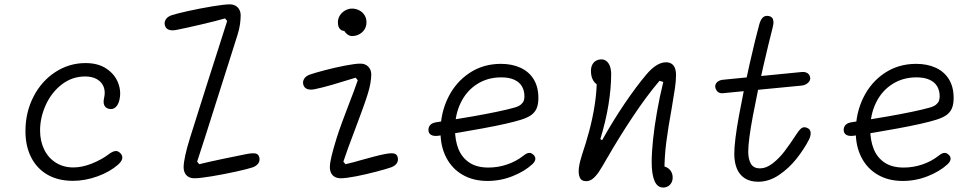

<svg xmlns="http://www.w3.org/2000/svg" viewBox="-20 -798 4380 860"><path d="M94 -210.5Q94 -295 130 -365Q166 -435 227.8 -475.2Q289.5 -515.5 363.5 -515.5Q420 -515.5 457.5 -490Q495 -464.5 509.5 -425.8Q524 -387 514.5 -349Q509.5 -328 497.2 -317.2Q485 -306.5 468 -310.5Q452.5 -314 447 -326.8Q441.5 -339.5 446.5 -360.5Q452.5 -387 444.5 -408.5Q436.5 -430 415 -442.8Q393.5 -455.5 361.5 -455.5Q303 -455.5 256.8 -419.8Q210.5 -384 185 -327.8Q159.5 -271.5 159.5 -213.5Q159.5 -166 177.8 -128.5Q196 -91 230 -69.5Q264 -48 308.5 -48Q347.5 -48 391 -65.2Q434.5 -82.5 467 -107Q482.5 -119 495 -121.2Q507.5 -123.5 518.5 -112.5Q526 -105 527.5 -96.5Q529 -88 524.5 -79.2Q520 -70.5 509.5 -61Q472 -28 416.5 -8Q361 12 306.5 12Q241 12 193.2 -15.2Q145.5 -42.5 119.8 -92.8Q94 -143 94 -210.5Z M802.5 -49.5Q802.5 -68.5 809.8 -102Q817 -135.5 830.5 -178.5Q859.5 -271 873.8 -315.8Q888 -360.5 916.5 -450.5Q944 -536.5 957.5 -578.5Q971 -620.5 997.5 -704L988 -715.5Q948 -704 879.5 -688Q811 -672 770 -664Q750.5 -660 737 -664.5Q723.5 -669 719 -683Q714.5 -697 722 -710Q729.5 -723 748 -729.5Q768 -736.5 822.2 -748.5Q876.5 -760.5 931 -769.5Q985.5 -778.5 1009.5 -778.5Q1024 -778.5 1035 -772.2Q1046 -766 1052 -754.8Q1058 -743.5 1058 -729.5Q1058 -711.5 1055 -689.5Q1052 -667.5 1044 -642Q1013.5 -546 998.8 -499.5Q984 -453 954.5 -360Q926.5 -271 902.5 -196Q878.5 -121 863 -74L872.5 -62.5Q912.5 -72.5 977.5 -86.2Q1042.5 -100 1082 -107.5Q1108.5 -113 1123.2 -110.8Q1138 -108.5 1141.5 -93Q1145 -77.5 1136.8 -66Q1128.5 -54.5 1112 -48.5Q1092 -41.5 1037.8 -29.5Q983.5 -17.5 929.2 -8.5Q875 0.5 851 0.5Q836 0.5 825 -5.5Q814 -11.5 808.2 -22.8Q802.5 -34 802.5 -49.5Z M1457.5 -49.5Q1457.5 -67.5 1465.2 -99.5Q1473 -131.5 1487.5 -178.5Q1497.5 -210.5 1512.8 -252Q1528 -293.5 1543 -332Q1554.5 -361.5 1565.2 -390.2Q1576 -419 1582.5 -438.5L1573 -450Q1513.5 -431.5 1467.8 -418.2Q1422 -405 1390 -398.5Q1370.5 -394.5 1357 -399Q1343.5 -403.5 1339 -417.5Q1334.5 -431.5 1342 -444.5Q1349.5 -457.5 1368 -464Q1389.5 -471.5 1435 -483.5Q1480.5 -495.5 1525.8 -504.2Q1571 -513 1594.5 -513Q1616.5 -513 1629.8 -499.2Q1643 -485.5 1643 -464Q1643 -448.5 1639.2 -425.8Q1635.5 -403 1627 -376.5Q1618 -347 1602.2 -304.2Q1586.5 -261.5 1571 -220Q1535.5 -127.5 1518 -74L1527.5 -62.5Q1545.5 -66.5 1564 -71.5Q1582.5 -76.5 1601.5 -82Q1628.5 -89.5 1656 -96.8Q1683.5 -104 1702 -107.5Q1728.5 -113 1743.2 -110.8Q1758 -108.5 1761.5 -93Q1765 -77.5 1756.8 -66Q1748.5 -54.5 1732 -48.5Q1710.5 -41 1665 -29Q1619.5 -17 1574.5 -8.2Q1529.5 0.5 1506 0.5Q1491 0.5 1480 -5.5Q1469 -11.5 1463.2 -22.8Q1457.5 -34 1457.5 -49.5ZM1514 -703.5 1529.5 -660.5Q1514.5 -657 1504 -666.8Q1493.5 -676.5 1493.5 -698Q1493.5 -715 1502.5 -729Q1511.5 -743 1526.2 -751.2Q1541 -759.5 1557 -759.5Q1573.5 -759.5 1588.5 -752Q1603.5 -744.5 1612.5 -730.5Q1621.5 -716.5 1621.5 -698Q1621.5 -679.5 1612.2 -665.5Q1603 -651.5 1588.2 -644Q1573.5 -636.5 1557 -636.5Q1545 -636.5 1533.8 -645.8Q1522.5 -655 1517 -670.5Q1511.5 -686 1514 -703.5Z M1953 -208Q1953 -291.5 1987.2 -361Q2021.5 -430.5 2083 -471.2Q2144.5 -512 2223.5 -512Q2273.5 -512 2311.5 -494.5Q2349.5 -477 2370.5 -442.8Q2391.5 -408.5 2391.5 -359.5Q2391.5 -330.5 2383.5 -312.2Q2375.5 -294 2358.8 -282.2Q2342 -270.5 2313 -261.5Q2259 -244.5 2142.5 -223Q2026 -201.5 1944 -190Q1922.5 -187 1910.8 -194Q1899 -201 1899 -216Q1899 -229 1907.2 -238.2Q1915.5 -247.5 1934.5 -250.5Q1969.5 -255.5 2012.8 -262.5Q2056 -269.5 2099 -277Q2156 -287 2205 -297.2Q2254 -307.5 2284 -316Q2302.5 -321 2312.5 -329.2Q2322.5 -337.5 2325.8 -346.5Q2329 -355.5 2329 -366Q2329 -391.5 2318.2 -410.5Q2307.5 -429.5 2284.2 -440.5Q2261 -451.5 2225 -451.5Q2164 -451.5 2116.8 -421.2Q2069.5 -391 2043.8 -338Q2018 -285 2018 -219.5Q2018 -169 2033.5 -130.5Q2049 -92 2082.2 -69.8Q2115.5 -47.5 2167.5 -47.5Q2210.5 -47.5 2251 -61.2Q2291.5 -75 2321.5 -98.5Q2331.5 -106.5 2338.5 -110Q2345.5 -113.5 2352.8 -113.2Q2360 -113 2367.5 -106.5Q2379 -97 2377.8 -85.2Q2376.5 -73.5 2364.5 -62.5Q2330 -30.5 2276 -9Q2222 12.5 2163.5 12.5Q2100 12.5 2052.5 -14.8Q2005 -42 1979 -92Q1953 -142 1953 -208Z M2899 -72Q2899 -114 2905 -172Q2911 -230 2922.8 -297Q2934.5 -364 2951 -431L2934 -436Q2876 -368 2813 -273Q2750 -178 2703.5 -96.5L2701.5 -93.5Q2678 -52 2664.2 -31Q2650.5 -10 2636.2 1.8Q2622 13.5 2605 13.5Q2583.5 13.5 2576.5 -4Q2569.5 -21.5 2573.2 -48.2Q2577 -75 2587.5 -106.5Q2605.5 -160 2618.5 -208.5Q2635 -270 2644.2 -330.5Q2653.5 -391 2653.5 -454.5L2678.5 -412.5Q2664.5 -412.5 2652.8 -420.5Q2641 -428.5 2634 -443.8Q2627 -459 2627 -480.5Q2627 -497.5 2633.5 -509.2Q2640 -521 2650.8 -526.5Q2661.5 -532 2674 -532Q2686.5 -532 2696.2 -524.5Q2706 -517 2711.8 -502Q2717.5 -487 2717.5 -465Q2717.5 -403 2705.5 -329.2Q2693.5 -255.5 2669 -175L2677 -170Q2726 -257.5 2777.5 -333.5Q2829 -409.5 2874.5 -463.5Q2897.5 -491 2919.8 -505Q2942 -519 2963.5 -519Q2977.5 -519 2987.5 -512.8Q2997.5 -506.5 3002.8 -493.8Q3008 -481 3008 -461Q3008 -436 3003.2 -403Q2998.5 -370 2988.5 -312Q2973 -227.5 2964.5 -161.8Q2956 -96 2956 -30L2939.5 -54Q2957 -54 2969 -46.8Q2981 -39.5 2987 -28Q2993 -16.5 2993 -3Q2993 10.5 2987.2 20.8Q2981.5 31 2971.8 36.5Q2962 42 2950.5 42Q2924.5 42 2911.8 12.5Q2899 -17 2899 -72Z M3269 -109.5Q3269 -165 3290 -280Q3311 -395 3338 -513Q3365 -631 3381 -689Q3387 -710.5 3397.2 -720Q3407.5 -729.5 3424.5 -726Q3432.5 -724.5 3437.8 -719.2Q3443 -714 3444.2 -703Q3445.5 -692 3441 -675Q3424.5 -611.5 3398.8 -500.2Q3373 -389 3352.2 -278.5Q3331.5 -168 3331.5 -118.5Q3331.5 -85.5 3343.2 -64.8Q3355 -44 3383.5 -44Q3413 -44 3442 -67Q3471 -90 3494.2 -120.5Q3517.5 -151 3547.5 -197L3549 -199Q3562 -219 3571.8 -225Q3581.5 -231 3596 -225Q3610 -219 3611 -204.2Q3612 -189.5 3604 -173.5Q3582 -130.5 3547.8 -87.2Q3513.5 -44 3469 -14Q3424.5 16 3376.5 16Q3340 16 3316 0.5Q3292 -15 3280.5 -43Q3269 -71 3269 -109.5ZM3183.5 -409.5Q3183 -417.5 3187.2 -424.2Q3191.5 -431 3199.2 -435.2Q3207 -439.5 3215.5 -440.5L3571.5 -475.5Q3582.5 -476.5 3590.5 -473.5Q3598.5 -470.5 3603.2 -464.5Q3608 -458.5 3609 -450Q3610 -441.5 3605 -433.8Q3600 -426 3590.8 -420.8Q3581.5 -415.5 3569.5 -414.5L3217.5 -380.5Q3207.5 -379.5 3200.2 -383.2Q3193 -387 3188.8 -394Q3184.5 -401 3183.5 -409.5Z M3813 -208Q3813 -291.5 3847.2 -361Q3881.5 -430.5 3943 -471.2Q4004.5 -512 4083.5 -512Q4133.5 -512 4171.5 -494.5Q4209.5 -477 4230.5 -442.8Q4251.5 -408.5 4251.5 -359.5Q4251.5 -330.5 4243.5 -312.2Q4235.5 -294 4218.8 -282.2Q4202 -270.5 4173 -261.5Q4119 -244.5 4002.5 -223Q3886 -201.5 3804 -190Q3782.5 -187 3770.8 -194Q3759 -201 3759 -216Q3759 -229 3767.2 -238.2Q3775.5 -247.5 3794.5 -250.5Q3829.5 -255.5 3872.8 -262.5Q3916 -269.5 3959 -277Q4016 -287 4065 -297.2Q4114 -307.5 4144 -316Q4162.5 -321 4172.5 -329.2Q4182.5 -337.5 4185.8 -346.5Q4189 -355.5 4189 -366Q4189 -391.5 4178.2 -410.5Q4167.5 -429.5 4144.2 -440.5Q4121 -451.5 4085 -451.5Q4024 -451.5 3976.8 -421.2Q3929.5 -391 3903.8 -338Q3878 -285 3878 -219.5Q3878 -169 3893.5 -130.5Q3909 -92 3942.2 -69.8Q3975.5 -47.5 4027.5 -47.5Q4070.5 -47.5 4111 -61.2Q4151.5 -75 4181.5 -98.5Q4191.5 -106.5 4198.5 -110Q4205.5 -113.5 4212.8 -113.2Q4220 -113 4227.5 -106.5Q4239 -97 4237.8 -85.2Q4236.5 -73.5 4224.5 -62.5Q4190 -30.5 4136 -9Q4082 12.5 4023.5 12.5Q3960 12.5 3912.5 -14.8Q3865 -42 3839 -92Q3813 -142 3813 -208Z"/></svg>

Font: Monaspace Radon Var
Style: Regular
Weight: 400
Designer: Riley Cran and the Lettermatic Team
Version: Version 1.000 (Monaspace Radon Var)